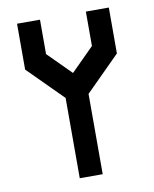

<svg xmlns="http://www.w3.org/2000/svg" viewBox="-79 -744 646 805"><g transform="rotate(-10 244.0 -342.0)"><path d="M48.8 -683.6H146.5V-537.1L244.1 -439.5L341.8 -537.1V-683.6H439.5V-488.3L293 -341.8V0H195.3V-341.8L48.8 -488.3Z"/></g></svg>

Font: BabelStone Runic Beorhtnoth
Style: Regular
Weight: 400
Designer: Andrew West
Foundry: BabelStone
Version: Version 7.004;November 9, 2023